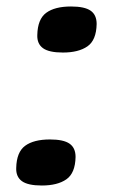

<svg xmlns="http://www.w3.org/2000/svg" viewBox="-20 -567 348 592"><path d="M30 -49Q31 -98 57.5 -117.5Q84 -137 134 -137Q176 -137 194.5 -124Q213 -111 213 -83Q212 -33 184.5 -14Q157 5 109 5Q66 5 47.5 -8.5Q29 -22 30 -49ZM95 -459Q96 -508 122.5 -527.5Q149 -547 199 -547Q241 -547 259.5 -534Q278 -521 278 -493Q277 -443 249.5 -424Q222 -405 174 -405Q131 -405 112.5 -418.5Q94 -432 95 -459Z"/></svg>

Font: Georama Extra Expanded SemiBold
Style: Italic
Weight: 600
Width: 8
Italic angle: -9°
Designer: Jean-Baptiste Levee
Foundry: Production Type
Version: Version 1.000